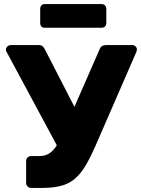

<svg xmlns="http://www.w3.org/2000/svg" viewBox="-20 -921 691 941"><path d="M133 0Q122 0 115 -7.5Q108 -15 108 -25V-131Q108 -142 115 -149Q122 -156 133 -156H171Q198 -156 217 -166.5Q236 -177 251.5 -198.5Q267 -220 282 -254L468 -679Q472 -690 480 -695Q488 -700 498 -700H629Q638 -700 644.5 -693.5Q651 -687 651 -679Q651 -675 649.5 -670Q648 -665 646 -661L447 -204Q422 -147 398.5 -108Q375 -69 347 -45Q319 -21 280.5 -10.5Q242 0 186 0ZM274 -180 11 -669Q9 -673 9 -678Q9 -686 16 -693Q23 -700 33 -700H171Q182 -700 188.5 -694.5Q195 -689 200 -679L366 -356ZM199 -785Q189 -785 183 -791Q177 -797 177 -808V-878Q177 -888 183 -894.5Q189 -901 199 -901H478Q488 -901 494.5 -894.5Q501 -888 501 -878V-808Q501 -797 494.5 -791Q488 -785 478 -785Z"/></svg>

Font: Rubik Light
Style: Bold
Weight: 700
Version: Version 2.104